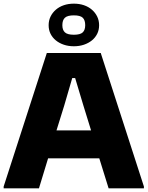

<svg xmlns="http://www.w3.org/2000/svg" viewBox="-23 -1030 807 1050"><path d="M-3 -10 233 -740H528L764 -10V0H571L520 -164H240L190 0H-3ZM475 -317 433 -453 388 -603H372L328 -452L286 -317ZM381 -777Q351 -777 326 -785.5Q301 -794 282.5 -809Q264 -824 253.5 -845Q243 -866 243 -892Q243 -918 253.5 -939.5Q264 -961 282.5 -977Q301 -993 326 -1001.5Q351 -1010 381 -1010Q411 -1010 436 -1001.5Q461 -993 479.5 -977Q498 -961 508.5 -939.5Q519 -918 519 -892Q519 -866 508.5 -845Q498 -824 479.5 -809Q461 -794 436 -785.5Q411 -777 381 -777ZM381 -840Q416 -840 429.5 -853Q443 -866 443 -892Q443 -920 429.5 -933Q416 -946 381 -946Q346 -946 332 -933Q318 -920 318 -892Q318 -866 332 -853Q346 -840 381 -840Z"/></svg>

Font: Encode Sans Normal
Style: ExtraBold
Weight: 800
Designer: Pablo Impallari, Andres Torresi
Foundry: Pablo Impallari, Andres Torresi
Version: Version 1.000; ttfautohint (v1.00) -l 8 -r 50 -G 200 -x 14 -